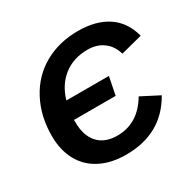

<svg xmlns="http://www.w3.org/2000/svg" viewBox="-155 -861 1044 1035"><g transform="rotate(-30 367.0 -344.0)"><path d="M347.2 9.8Q253.9 9.8 186.3 -25.4Q118.7 -60.5 83.7 -125.7Q48.8 -190.9 48.8 -277.8Q48.8 -400.9 100.1 -497.8Q151.4 -594.7 243.4 -646.5Q335.4 -698.2 452.6 -698.2Q564.9 -698.2 637 -650.1Q709 -602.1 733.9 -506.8L600.1 -472.2Q585.9 -524.4 545.9 -554.7Q505.9 -585 448.2 -585Q359.9 -585 298.6 -537.6Q237.3 -490.2 212.4 -404.8H477.1L455.1 -293.5H195.8V-279.8Q195.8 -195.3 237.5 -149.2Q279.3 -103 356.9 -103Q486.8 -103 561 -229L671.9 -171.9Q569.3 9.8 347.2 9.8Z"/></g></svg>

Font: Liberation Sans
Style: Bold Italic
Weight: 700
Italic angle: -12°
Designer: Steve Matteson
Foundry: Ascender Corporation
Version: Version 2.1.5